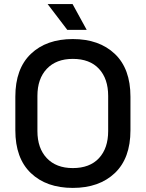

<svg xmlns="http://www.w3.org/2000/svg" viewBox="-20 -905 713 939"><path d="M336 14Q207 14 131 -58.5Q55 -131 55 -268V-432Q55 -569 131 -641.5Q207 -714 336 -714Q465 -714 541.5 -641.5Q618 -569 618 -432V-268Q618 -131 541.5 -58.5Q465 14 336 14ZM336 -83Q419 -83 464 -131.5Q509 -180 509 -264V-436Q509 -520 464 -568.5Q419 -617 336 -617Q255 -617 209 -568.5Q163 -520 163 -436V-264Q163 -180 209 -131.5Q255 -83 336 -83ZM309 -759 213 -885H335L404 -759Z"/></svg>

Font: Space Grotesk Medium
Style: Regular
Weight: 500
Designer: Florian Karsten
Foundry: Florian Karsten
Version: Version 2.000